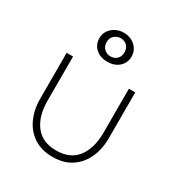

<svg xmlns="http://www.w3.org/2000/svg" viewBox="-151 -716 782 834"><g transform="rotate(30 240.5 -299.0)"><path d="M90.5 -189.5Q90.5 -111.5 125.8 -65.8Q161 -20 230.5 -20Q300 -20 335.2 -65.8Q370.5 -111.5 370.5 -189.5V-410.5H402.5V-181Q402.5 -126 382.5 -82.2Q362.5 -38.5 324.2 -13.2Q286 12 230.5 12Q175.5 12 137 -13.2Q98.5 -38.5 78.5 -82.2Q58.5 -126 58.5 -181V-410.5H90.5ZM149.5 -537.5Q149.5 -558.5 160.5 -575Q171.5 -591.5 189.8 -601Q208 -610.5 230.5 -610.5Q253.5 -610.5 271.5 -601Q289.5 -591.5 300.2 -575Q311 -558.5 311 -537.5Q311 -505.5 288.5 -485.2Q266 -465 230.5 -465Q194 -465 171.8 -485.2Q149.5 -505.5 149.5 -537.5ZM185.5 -537.5Q185.5 -516 199.2 -504Q213 -492 230.5 -492Q249.5 -492 262.2 -504Q275 -516 275 -537.5Q275 -559.5 262.2 -571.2Q249.5 -583 230.5 -583Q213 -583 199.2 -571.2Q185.5 -559.5 185.5 -537.5Z"/></g></svg>

Font: League Spartan Extralight
Style: Regular
Weight: 200
Foundry: The League of Moveable Type
Version: Version 2.300; ttfautohint (v1.8.3)